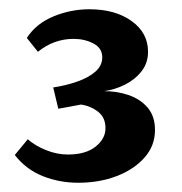

<svg xmlns="http://www.w3.org/2000/svg" viewBox="-20 -716 393 415"><path d="M149 -321Q108 -321 72 -335.5Q36 -350 12 -381L40 -415Q56 -401 79.5 -391.5Q103 -382 127 -382Q165 -382 186.5 -399Q208 -416 208 -439Q208 -462 192 -474.5Q176 -487 155 -490Q140 -487 128.5 -485Q117 -483 106 -481L95 -527Q122 -531 146.5 -539.5Q171 -548 186 -561Q201 -574 201 -592Q201 -612 182 -622Q163 -632 139 -632Q118 -632 98.5 -625Q79 -618 62 -604L38 -634Q58 -665 95.5 -680.5Q133 -696 173 -696Q229 -696 264.5 -670.5Q300 -645 300 -604Q300 -580 286 -562Q272 -544 250 -533Q228 -522 205 -519Q233 -519 258 -510.5Q283 -502 299 -483.5Q315 -465 315 -435Q315 -401 292.5 -375.5Q270 -350 232.5 -335.5Q195 -321 149 -321Z"/></svg>

Font: Yrsa
Style: Bold
Weight: 700
Version: Version 2.004